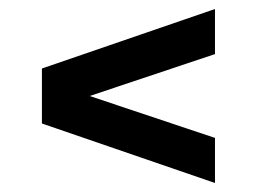

<svg xmlns="http://www.w3.org/2000/svg" viewBox="-20 -525 570 426"><path d="M457 -405 179 -312 457 -219V-119L73 -251V-373L457 -505Z"/></svg>

Font: Changa Medium
Style: Regular
Weight: 500
Designer: Eduardo Rodriguez Tunni
Foundry: Eduardo Rodriguez Tunni
Version: Version 2.002; ttfautohint (v1.5) -l 8 -r 50 -G 150 -x 14 -H